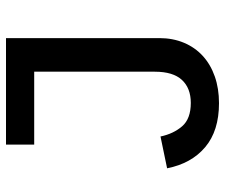

<svg xmlns="http://www.w3.org/2000/svg" viewBox="-75 -663 750 640"><g transform="rotate(-90 300.0 -343.0)"><path d="M493 -698V-187Q493 -142 477.5 -105Q462 -68 433.5 -42Q405 -16 365 -2Q325 12 276 12Q184 12 129.5 -34Q75 -80 59 -161L165 -183Q174 -140 199 -111Q224 -82 277 -82Q326 -82 353.5 -111.5Q381 -141 381 -202V-604H138V-698Z"/></g></svg>

Font: IBM Plex Mono Medium
Style: Regular
Weight: 500
Monospace: yes
Designer: Mike Abbink, Paul van der Laan, Pieter van Rosmalen
Foundry: Bold Monday
Version: Version 2.3